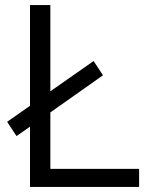

<svg xmlns="http://www.w3.org/2000/svg" viewBox="-20 -735 605 755"><path d="M527 0H98V-237L45 -200L8 -256L98 -319V-715H178V-376L348 -495L385 -439L178 -293V-71H527Z"/></svg>

Font: Wix Madefor Text
Style: Regular
Weight: 400
Designer: Dalton Maag Ltd
Foundry: Dalton Maag Ltd
Version: Version 3.100